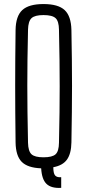

<svg xmlns="http://www.w3.org/2000/svg" viewBox="-20 -826 431 949"><path d="M282.5 102.5Q233.5 105.5 210 83Q186.5 60.5 183.5 6Q116.5 3.5 87.2 -26.2Q58 -56 57 -122Q56 -202.5 55.5 -270.5Q55 -338.5 55 -402.5Q55 -466.5 55.5 -533.2Q56 -600 57 -677.5Q58 -746.5 90.2 -776.2Q122.5 -806 195 -806Q267.5 -806 299.5 -776.2Q331.5 -746.5 333 -677.5Q334.5 -600 335.2 -533.2Q336 -466.5 336 -402.5Q336 -338.5 335.2 -270.5Q334.5 -202.5 333 -122Q332 -66.5 311 -37.2Q290 -8 243.5 0.5Q243.5 30.5 252.2 41Q261 51.5 282.5 50ZM195 -48.5Q238.5 -48.5 254.8 -63.5Q271 -78.5 271.5 -120.5Q273.5 -203 274.2 -270.2Q275 -337.5 275 -399.5Q275 -461.5 274.2 -528.8Q273.5 -596 271.5 -679Q271 -721 254.8 -736.2Q238.5 -751.5 195 -751.5Q152 -751.5 135.8 -736.2Q119.5 -721 118.5 -679Q116.5 -598.5 115.8 -532.2Q115 -466 115 -403.8Q115 -341.5 115.8 -273.5Q116.5 -205.5 118.5 -120.5Q119.5 -78.5 135.8 -63.5Q152 -48.5 195 -48.5Z"/></svg>

Font: Big Shoulders Text Thin Light
Style: Regular
Weight: 300
Version: Version 2.002